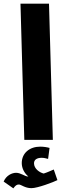

<svg xmlns="http://www.w3.org/2000/svg" viewBox="-53 -765 365 1050"><path d="M80 0H236L215 -745H59ZM20 265C31 250 38 244 50 244C63 244 83 264 119 264C153 264 242 230 261 220L241 162C224 169 208 177 186 184C164 179 133 158 133 128C133 109 148 98 175 98C188 98 198 101 210 104L218 44C204 40 186 37 167 37C109 37 66 72 66 127C66 156 81 183 102 200C101 200 100 200 99 200C83 200 61 180 35 180C13 180 -19 194 -33 228Z"/></svg>

Font: Noto Sans Arabic UI XBd
Style: Regular
Weight: 800
Designer: Monotype Design Team, Nadine Chahine and Nizar Qandah
Foundry: Monotype Imaging Inc.
Version: Version 2.010